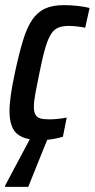

<svg xmlns="http://www.w3.org/2000/svg" viewBox="-24 -538 369 748"><path d="M135 8Q90 8 63 -4Q36 -16 24.5 -41Q13 -66 13 -104Q13 -133 18.5 -170.5Q24 -208 34 -254Q50 -329 65.5 -380Q81 -431 101.5 -461Q122 -491 151.5 -504.5Q181 -518 224 -518Q252 -518 278.5 -515Q305 -512 325 -507L308 -430Q294 -433 276 -435Q258 -437 244 -437Q220 -437 203.5 -430.5Q187 -424 175 -405.5Q163 -387 152.5 -351.5Q142 -316 130 -256Q120 -207 114 -175Q108 -143 108 -122Q108 -101 114.5 -90.5Q121 -80 134 -76.5Q147 -73 168 -73Q184 -73 202.5 -75Q221 -77 236 -80L221 -5Q200 1 177.5 4.5Q155 8 135 8ZM-4 190V185L103 -16H168L167 -11L86 190Z"/></svg>

Font: Saira ExtraCondensed SemiBold
Style: Italic
Weight: 600
Width: 2
Italic angle: -12°
Designer: Hector Gatti with collaboration of the Omnibus-Type team
Foundry: Omnibus-Type
Version: Version 1.101